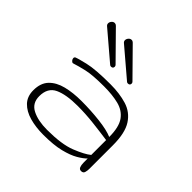

<svg xmlns="http://www.w3.org/2000/svg" viewBox="-157 -745 896 896"><g transform="rotate(45 291.0 -297.5)"><path d="M245.1 4.9Q195.3 4.9 154.5 -6.6Q113.8 -18.1 89.6 -43.2Q65.4 -68.4 65.4 -109.4Q65.4 -157.2 91.3 -184.1Q117.2 -210.9 161.1 -221.9Q205.1 -232.9 259.8 -232.9Q322.3 -232.9 380.6 -226.1Q439 -219.2 470.2 -205.6Q470.2 -270.5 447.5 -302.5Q424.8 -334.5 383.5 -345Q342.3 -355.5 286.6 -355.5Q210.4 -355.5 172.4 -346.7Q134.3 -337.9 110.8 -330.1Q107.9 -329.1 106.9 -329.1Q101.1 -329.1 96.2 -335.2Q91.3 -341.3 91.3 -347.7Q91.3 -354 97.2 -356.9Q105.5 -360.8 153.3 -372.3Q201.2 -383.8 300.8 -383.8Q360.8 -383.8 408.2 -369.4Q455.6 -355 482.7 -313.2Q509.8 -271.5 509.8 -189.5V-34.2Q509.8 -22.9 506.6 -11.5Q503.4 0 489.7 0Q478.5 0 474.4 -10.3Q470.2 -20.5 470.2 -36.1V-63.5Q456.1 -48.8 429 -33Q401.9 -17.1 357.4 -6.1Q313 4.9 245.1 4.9ZM241.2 -23.9Q337.4 -23.9 391.6 -45.4Q445.8 -66.9 470.2 -86.9V-185.1Q422.9 -191.9 369.4 -198Q315.9 -204.1 263.7 -204.1Q188.5 -204.1 146.5 -184.6Q104.5 -165 104.5 -109.4Q104.5 -63 143.1 -43.5Q181.6 -23.9 241.2 -23.9ZM355 -443.4Q351.1 -443.4 347.7 -445.8L210 -563Q202.6 -568.8 202.6 -576.7Q202.6 -585.4 209 -592.8Q215.3 -600.1 224.1 -600.1Q231 -600.1 236.3 -594.7L364.3 -464.8Q368.2 -460.9 368.2 -456.1Q368.2 -443.4 355 -443.4ZM243.7 -443.4Q239.7 -443.4 236.3 -445.8L98.6 -563Q91.3 -568.8 91.3 -576.7Q91.3 -585.4 97.7 -592.8Q104 -600.1 112.8 -600.1Q119.6 -600.1 125 -594.7L252.9 -464.8Q256.8 -460.9 256.8 -456.1Q256.8 -443.4 243.7 -443.4Z"/></g></svg>

Font: Gruppo
Style: Regular
Weight: 400
Designer: Vernon Adams
Foundry: Vernon Adams
Version: Version 1.001; ttfautohint (v1.8.4.7-5d5b);gftools[0.9.28]